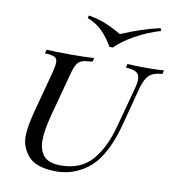

<svg xmlns="http://www.w3.org/2000/svg" viewBox="-77 -735 750 815"><g transform="rotate(10 297.5 -327.0)"><path d="M383.9 -63.7Q354 -29 310.9 -8.9Q267.7 11.3 218.5 11.3Q128.2 11.3 94.4 -32.3Q79.8 -50.8 72.6 -70.2Q65.3 -89.5 65.3 -114.5Q65.3 -154.8 86.3 -232.3L132.3 -404.8Q138.7 -432.3 138.7 -443.5Q138.7 -461.3 127 -466.9Q115.3 -472.6 84.7 -474.2L89.5 -490.3Q121.8 -487.9 193.5 -487.9Q255.6 -487.9 294.4 -490.3L289.5 -474.2Q259.7 -472.6 245.6 -467.7Q231.5 -462.9 223 -449.2Q214.5 -435.5 206.5 -404.8L156.5 -218.5Q138.7 -150 138.7 -109.7Q138.7 -65.3 160.5 -41.1Q182.3 -16.9 233.9 -16.9Q318.5 -16.9 367.3 -71.8Q416.1 -126.6 441.9 -225.8L487.9 -396.8Q493.5 -416.9 493.5 -433.1Q493.5 -454.8 479.4 -463.7Q465.3 -472.6 433.9 -474.2L437.9 -490.3Q466.9 -487.9 519.4 -487.9Q568.5 -487.9 595.2 -490.3L591.1 -474.2Q554.8 -472.6 536.3 -456.5Q517.7 -440.3 505.6 -396.8L462.9 -234.7Q433.9 -123.4 383.9 -63.7ZM550 -664.5 554 -653.2Q496 -635.5 446 -607.7Q396 -579.8 364.5 -548.4H350Q327.4 -587.1 302 -612.5Q276.6 -637.9 237.9 -653.2L241.1 -664.5Q284.7 -656.5 311.7 -645.6Q338.7 -634.7 358.1 -623.8Q377.4 -612.9 383.9 -609.7Q473.4 -647.6 550 -664.5Z"/></g></svg>

Font: Playfair Display SC
Style: Italic
Weight: 400
Italic angle: -14°
Designer: Claus Eggers Sørensen
Foundry: Claus Eggers Sørensen
Version: Version 1.202; ttfautohint (v1.6)